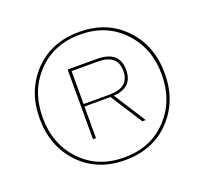

<svg xmlns="http://www.w3.org/2000/svg" viewBox="-118 -809 1021 958"><g transform="rotate(-20 392.0 -330.0)"><path d="M152 -573.5Q244 -670 392 -670Q540 -670 632 -573.5Q724 -477 724 -330Q724 -183 632 -86.5Q540 10 392 10Q244 10 152 -86.5Q60 -183 60 -330Q60 -477 152 -573.5ZM708 -330Q708 -470 619.5 -563Q531 -656 392 -656Q252 -656 164 -563.5Q76 -471 76 -330Q76 -189 164 -96.5Q252 -4 392 -4Q532 -4 620 -96.5Q708 -189 708 -330ZM549 -412Q549 -318 447 -312L555 -143H537L429 -311H291V-143H275V-513H430Q549 -513 549 -412ZM291 -499V-324H430Q534 -324 534 -412Q534 -499 430 -499Z"/></g></svg>

Font: Elaine Sans Thin
Style: Regular
Weight: 250
Designer: Wei Huang
Foundry: Wei Huang
Version: Version 2.001;December 24, 2019;FontCreator 12.0.0.2547 64-b